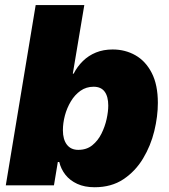

<svg xmlns="http://www.w3.org/2000/svg" viewBox="-20 -748 682 775"><path d="M361.8 7.8Q321.3 7.8 291.7 -5.9Q262.2 -19.5 244.1 -42.5Q226.1 -65.4 219.2 -94.2H213.4L197.8 0H3.4L124 -727.5H320.3L273.9 -450.7H277.3Q292 -479.5 314.7 -501.7Q337.4 -523.9 367.4 -536.1Q397.5 -548.3 434.6 -548.3Q485.4 -548.3 526.6 -524.9Q567.9 -501.5 592.5 -453.6Q617.2 -405.8 617.2 -332.5Q617.2 -278.3 602.8 -219Q588.4 -159.7 557.4 -108.2Q526.4 -56.6 478 -24.4Q429.7 7.8 361.8 7.8ZM295.9 -143.1Q329.6 -143.1 352.5 -161.6Q375.5 -180.2 389.6 -208.7Q403.8 -237.3 410.4 -267.6Q417 -297.9 417 -321.8Q417 -358.4 402.3 -378.2Q387.7 -397.9 357.9 -397.9Q328.1 -397.9 304.9 -381.6Q281.7 -365.2 265.9 -338.6Q250 -312 241.9 -281.5Q233.9 -251 233.9 -222.2Q233.9 -185.1 250 -164.1Q266.1 -143.1 295.9 -143.1Z"/></svg>

Font: Inter 17pt Black
Style: Italic
Weight: 900
Italic angle: -9.3988°
Version: Version 4.001;git-66647c0bb